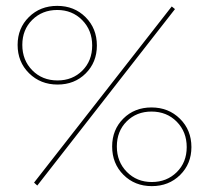

<svg xmlns="http://www.w3.org/2000/svg" viewBox="-20 -631 712 654"><path d="M40 -478Q40 -535 78.5 -573Q117 -611 175 -611Q233 -611 271.5 -572.5Q310 -534 310 -476Q310 -419 272 -381Q234 -343 176 -343Q118 -343 79 -381.5Q40 -420 40 -478ZM96 -9 565 -609 576 -600 107 1ZM294 -476Q294 -528 260 -562.5Q226 -597 175 -597Q124 -597 90 -563.5Q56 -530 56 -478Q56 -426 90 -391.5Q124 -357 176 -357Q227 -357 260.5 -390.5Q294 -424 294 -476ZM632 -130Q632 -73 593.5 -35Q555 3 497 3Q439 3 400.5 -35.5Q362 -74 362 -132Q362 -189 400 -227Q438 -265 496 -265Q554 -265 593 -226.5Q632 -188 632 -130ZM378 -132Q378 -80 412 -45.5Q446 -11 497 -11Q548 -11 582 -44.5Q616 -78 616 -130Q616 -182 582 -216.5Q548 -251 496 -251Q445 -251 411.5 -217.5Q378 -184 378 -132Z"/></svg>

Font: Ysabeau Infant Thin
Style: Regular
Weight: 200
Designer: Christian Thalmann (Catharsis Fonts)
Version: Version 0.003